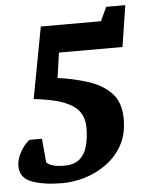

<svg xmlns="http://www.w3.org/2000/svg" viewBox="-69 -748 607 801"><g transform="rotate(-5 234.5 -347.5)"><path d="M162 11Q83 11 33 -7.5Q-17 -26 -17 -76Q-17 -102 -1.5 -131.5Q14 -161 38 -181H91L100 -81Q101 -80 107.5 -75Q114 -70 130 -65.5Q146 -61 174 -61Q216 -61 239 -81Q262 -101 271 -135.5Q280 -170 280 -212Q280 -249 262 -276Q244 -303 199 -321.5Q154 -340 71 -349L127 -648H379L406 -706H486L459 -533H193L178 -428Q249 -418 308 -398.5Q367 -379 402.5 -340.5Q438 -302 438 -234Q438 -168 411 -121.5Q384 -75 341.5 -45.5Q299 -16 251.5 -2.5Q204 11 162 11Z"/></g></svg>

Font: Faustina ExtraBold
Style: Italic
Weight: 800
Italic angle: -8°
Designer: Alfonso Garcia
Foundry: http://www.omnibus-type.com
Version: Version 1.200